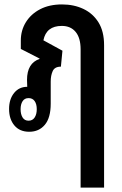

<svg xmlns="http://www.w3.org/2000/svg" viewBox="-20 -587 552 867"><path d="M344 260V-364Q344 -416 321.5 -443Q299 -470 259 -470Q189 -470 176 -405L262 -358L255 -286Q227 -286 218 -266Q209 -246 209 -219V-119Q209 -55 182.5 -23.5Q156 8 112 8Q69 8 45 -20.5Q21 -49 21 -95Q21 -139 43.5 -167Q66 -195 103 -195L102 -226Q102 -302 159 -321L158 -323L74 -366V-404Q74 -450 97 -487Q120 -524 161.5 -545.5Q203 -567 260 -567Q314 -567 357 -546.5Q400 -526 425 -485.5Q450 -445 450 -383V260ZM109 -42Q127 -42 136.5 -56.5Q146 -71 146 -94Q146 -117 136.5 -130.5Q127 -144 109 -144Q91 -144 82 -130Q73 -116 73 -94Q73 -71 82 -56.5Q91 -42 109 -42Z"/></svg>

Font: Noto Sans Thai Looped ExtraCondensed SemiBold
Style: Regular
Weight: 600
Width: 2
Designer: Sasikarn Vongin, Ben Mitchell
Foundry: The Fontpad Ltd
Version: Version 1.001; ttfautohint (v1.8.4.7-5d5b)